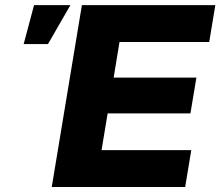

<svg xmlns="http://www.w3.org/2000/svg" viewBox="-20 -748 881 768"><path d="M187 0 307.6 -727.5H841.3L816.9 -580.1H458L434.6 -437.5H765.6L741.7 -294.4H410.6L386.2 -147.5H745.1L720.7 0ZM74.7 -571.8 116.2 -727.5H261.7L171.9 -571.8Z"/></svg>

Font: Inter 28pt ExtraBold
Style: Italic
Weight: 800
Italic angle: -9.3988°
Designer: Rasmus Andersson
Foundry: rsms
Version: Version 4.001;git-66647c0bb